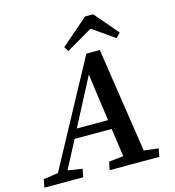

<svg xmlns="http://www.w3.org/2000/svg" viewBox="-172 -971 979 1075"><g transform="rotate(-15 317.0 -433.5)"><path d="M-48 0 -39 -47 46 -59 373 -664H451L543 -57L627 -47L618 0H330L340 -47L424 -56L401 -220H186L102 -60L186 -47L177 0ZM213 -273H394L356 -547ZM467 -867 584 -730 559 -704 432 -793 279 -704 263 -731 420 -867Z"/></g></svg>

Font: Source Serif 4 Semibold
Style: Italic
Weight: 600
Italic angle: -12°
Designer: Frank Grießhammer
Foundry: Adobe
Version: Version 4.005;hotconv 1.1.0;makeotfexe 2.6.0